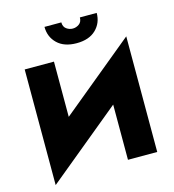

<svg xmlns="http://www.w3.org/2000/svg" viewBox="-135 -1033 1068 1179"><g transform="rotate(-15 399.5 -443.0)"><path d="M257 -921H364Q364 -893 382.5 -879.5Q401 -866 423 -866Q445 -866 463.5 -879.5Q482 -893 482 -921H589Q589 -857 545.5 -815Q502 -773 423 -773Q344 -773 300.5 -815Q257 -857 257 -921ZM258 -700V-349L727 -735V0H541V-351L72 35V-700Z"/></g></svg>

Font: Jost* Heavy
Style: Regular
Weight: 800
Version: Version 3.7